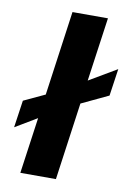

<svg xmlns="http://www.w3.org/2000/svg" viewBox="-82 -767 564 820"><g transform="rotate(10 200.0 -357.5)"><path d="M399.9 -508.8 382.8 -391.1 266.1 -335.9 219.2 0H64.9L99.1 -243.2L4.9 -187L22 -305.2L113.8 -348.1L165 -714.8H318.8L279.8 -438Z"/></g></svg>

Font: Human Sans Bold
Style: Italic
Weight: 700
Italic angle: -8°
Designer: Tim Radville
Foundry: Continuum
Version: Version 1.000;FEAKit 1.0